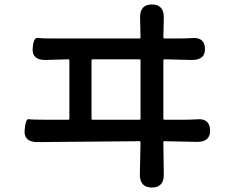

<svg xmlns="http://www.w3.org/2000/svg" viewBox="-20 -797 1040 858"><path d="M659 41Q604 41 605 -19L608 -161Q608 -166 603 -166L148 -162Q86 -162 90 -214Q94 -267 108.5 -264.5Q123 -262 179 -262H285Q290 -262 290 -267V-527Q290 -532 285 -532L185 -529Q123 -528 126 -579Q129 -630 148 -627.5Q167 -625 215 -625H603Q608 -625 608 -630L606 -716Q604 -777 659 -777Q713 -777 712 -717L710 -630Q710 -625 715 -625H781Q810 -625 839 -627Q895 -631 896 -579Q897 -528 836 -529L715 -532Q710 -532 710 -527V-267Q710 -262 715 -262H805Q834 -262 863 -264Q917 -268 919 -215Q920 -162 859 -163L715 -166Q710 -166 710 -161L712 -19Q713 41 659 41ZM389 -267Q389 -262 394 -262H603Q608 -262 608 -267V-527Q608 -532 603 -532H394Q389 -532 389 -527Z"/></svg>

Font: Resource Han Rounded TW Medium
Style: Regular
Weight: 500
Designer: Cyano Hao (round all glyphs); Ryoko NISHIZUKA 西塚涼子 (kana, bopomofo & ideographs); Paul D. Hunt (Latin, Greek & Cyrillic)
Foundry: Cyano Hao
Version: 0.990